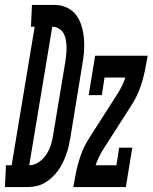

<svg xmlns="http://www.w3.org/2000/svg" viewBox="-77 -755 616 775"><path d="M-57 0 -53 -88H-30L63 -647H48L52 -735H83H148Q174 -734 196.5 -722.5Q219 -711 232.5 -691.5Q246 -672 253 -647.5Q260 -623 262 -597.5Q264 -572 262 -545.5Q260 -519 255 -493L207 -199Q204 -181 200 -164Q196 -147 190 -130.5Q184 -114 176 -97.5Q168 -81 157 -66Q146 -51 132.5 -38.5Q119 -26 103.5 -17Q88 -8 70.5 -4Q53 0 36 0ZM41 -88Q62 -88 80.5 -101Q99 -114 111 -133Q123 -152 129 -172Q135 -192 138 -213L187 -508Q189 -522 190.5 -537Q192 -552 191.5 -566.5Q191 -581 188.5 -595Q186 -609 179.5 -620.5Q173 -632 161 -639.5Q149 -647 135 -647H134ZM219 0 225 -33Q232 -77 246.5 -121Q261 -165 287 -204L401 -382Q410 -397 417 -412Q424 -427 429 -442H345L334 -371H281L307 -530H519L513 -497Q506 -453 491.5 -409Q477 -365 451 -326L394 -237L337 -148Q328 -133 321 -118Q314 -103 309 -88H393L404 -159H457L431 0Z"/></svg>

Font: Iosevka Curly Slab SmBdObl
Style: Regular
Weight: 600
Italic angle: -9°
Monospace: yes
Designer: Belleve Invis
Foundry: Belleve Invis
Version: Version 11.0.0; ttfautohint (v1.8.3)